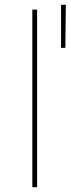

<svg xmlns="http://www.w3.org/2000/svg" viewBox="-20 -782 295 802"><path d="M135 0V-742H115V0ZM253 -582 255 -762H235V-582Z"/></svg>

Font: Montserrat-Alt1 Thin
Style: Regular
Weight: 100
Designer: Differentunic
Foundry: Differentunic
Version: Version 7.222